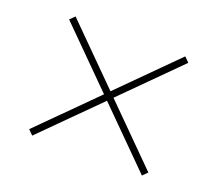

<svg xmlns="http://www.w3.org/2000/svg" viewBox="-82 -677 733 648"><g transform="rotate(20 285.0 -353.0)"><path d="M482 -567 499 -550 302 -353 499 -156 482 -139 285 -336 88 -139 71 -156 268 -353 71 -550 88 -567 285 -370Z"/></g></svg>

Font: Noto Sans Cherokee Thin
Style: Regular
Weight: 100
Designer: Monotype Design Team
Foundry: Monotype Imaging Inc.
Version: Version 2.001; ttfautohint (v1.8.4.7-5d5b)